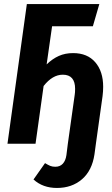

<svg xmlns="http://www.w3.org/2000/svg" viewBox="-20 -712 556 951"><path d="M491 -282Q491 -260 488 -236L455 0L448 52Q436 133 386 176Q336 219 262 219Q192 219 146 177L203 96Q218 105 228.5 109.5Q239 114 254 114Q277 114 291 99Q305 84 309 56L316 0L350 -242Q352 -253 352 -272Q352 -342 291 -342Q240 -342 196 -286L156 0H17L113 -692H472L440 -582H238L211 -393Q240 -421 271.5 -435Q303 -449 342 -449Q413 -449 452 -403.5Q491 -358 491 -282Z"/></svg>

Font: Fira Sans Compressed SemiBold
Style: Italic
Weight: 600
Width: 1
Italic angle: -8°
Designer: bBox Type GmbH & Carrois Corporate GbR & Edenspiekermann AG
Foundry: bBox Type GmbH & Carrois Corporate GbR & Edenspiekermann AG
Version: Version 4.301